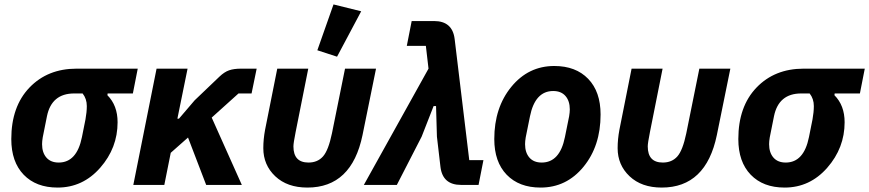

<svg xmlns="http://www.w3.org/2000/svg" viewBox="-20 -835 3925 867"><path d="M580 -413H466L465 -405Q511 -359 511 -283Q511 -167 432.5 -77.5Q354 12 240 12Q143 12 87 -46Q31 -104 31 -207Q31 -354 113 -439.5Q195 -525 326 -525H602ZM353 -413H315Q213 -413 192 -310L173 -215Q170 -197 170 -184Q170 -146 189.5 -123.5Q209 -101 245 -101Q327 -101 350 -216L366 -296Q372 -329 372 -356Q372 -389 353 -413Z M911 0 829 -214 751 -145 722 0H582L687 -525H827L781 -299H788L859 -382L971 -489Q993 -510 1014.5 -517.5Q1036 -525 1069 -525H1139L1116 -413H1057L936 -304L1072 0Z M1611 -784 1502 -579 1413 -608 1486 -815ZM1372 -525 1315 -239Q1305 -189 1305 -174Q1305 -101 1373 -101Q1414 -101 1438.5 -128.5Q1463 -156 1479 -233L1538 -525H1678L1617 -225Q1568 12 1368 12Q1277 12 1223 -39Q1169 -90 1169 -166Q1169 -206 1177 -249L1232 -525Z M1915 -525 1903 -628H1817L1839 -740H1940Q2023 -740 2033 -659L2099 -112H2163L2141 0H2062Q1979 0 1969 -81L1953 -218L1949 -356H1938L1884 -218L1772 0H1623Z M2421 12Q2324 12 2268 -46Q2212 -104 2212 -207Q2212 -349 2289 -443Q2366 -537 2483 -537Q2580 -537 2636 -479Q2692 -421 2692 -318Q2692 -176 2615 -82Q2538 12 2421 12ZM2426 -101Q2508 -101 2531 -216L2550 -310Q2553 -328 2553 -341Q2553 -379 2533.5 -401.5Q2514 -424 2478 -424Q2396 -424 2373 -309L2354 -215Q2351 -197 2351 -184Q2351 -146 2370.5 -123.5Q2390 -101 2426 -101Z M2972 -525 2915 -239Q2905 -189 2905 -174Q2905 -101 2973 -101Q3014 -101 3038.5 -128.5Q3063 -156 3079 -233L3138 -525H3278L3217 -225Q3168 12 2968 12Q2877 12 2823 -39Q2769 -90 2769 -166Q2769 -206 2777 -249L2832 -525Z M3863 -413H3749L3748 -405Q3794 -359 3794 -283Q3794 -167 3715.5 -77.5Q3637 12 3523 12Q3426 12 3370 -46Q3314 -104 3314 -207Q3314 -354 3396 -439.5Q3478 -525 3609 -525H3885ZM3636 -413H3598Q3496 -413 3475 -310L3456 -215Q3453 -197 3453 -184Q3453 -146 3472.5 -123.5Q3492 -101 3528 -101Q3610 -101 3633 -216L3649 -296Q3655 -329 3655 -356Q3655 -389 3636 -413Z"/></svg>

Font: Aneliza
Style: Bold Italic
Weight: 700
Italic angle: -11.31°
Designer: Mike Abbink, Paul van der Laan, Pieter van Rosmalen
Foundry: Bold Monday
Version: Version 3.0